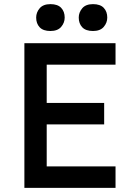

<svg xmlns="http://www.w3.org/2000/svg" viewBox="-20 -909 654 929"><path d="M98 0V-700H539V-596H206V-411H484V-307H206V-104H539V0ZM430 -759Q395 -759 378 -777Q361 -795 361 -824Q361 -849 378 -869Q395 -889 430 -889Q465 -889 482 -871Q499 -853 499 -824Q499 -799 482 -779Q465 -759 430 -759ZM224 -759Q189 -759 172 -777Q155 -795 155 -824Q155 -849 172 -869Q189 -889 224 -889Q259 -889 276 -871Q293 -853 293 -824Q293 -799 276 -779Q259 -759 224 -759Z"/></svg>

Font: Lexend
Style: Regular
Weight: 400
Designer: Bonnie Shaver-Troup, Thomas Jockin
Foundry: Lexend
Version: Version 1.007; ttfautohint (v1.8.3)